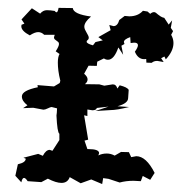

<svg xmlns="http://www.w3.org/2000/svg" viewBox="-20 -459 484 488"><path d="M202.1 -180.7V-164.1L193.8 -166L204.1 -104L194.8 -101.6L202.1 -80.1H204.1Q231.9 -80.1 231.9 -69.8L230 -64Q239.3 -68.8 251.5 -68.8Q261.7 -68.8 271.5 -63.5L287.6 -72.8L307.6 -72.3L313.5 -59.6L326.2 -62Q351.6 -62 373 -19.5L361.8 -2L342.8 -11.7L337.9 1.5L319.3 0.5Q300.3 0.5 284.2 4.9L255.9 -4.4L242.2 -6.3L239.7 8.8L211.9 -2.9L185.1 6.8L157.2 -8.8Q151.9 5.9 136.2 5.9Q122.6 5.9 101.6 -4.9L85 3.9L50.3 1.5Q44.9 -6.8 41 -6.8Q36.6 -6.8 34.2 4.4L19 -12.2L25.4 -41.5Q45.4 -45.9 45.4 -55.7L39.6 -58.1L77.1 -67.9L88.9 -63Q96.7 -78.1 106.4 -78.1L113.3 -75.7L130.9 -103V-119.1Q125.5 -122.1 123.5 -165.5Q124.5 -169.9 125 -183.6L111.3 -187Q108.4 -187 101.6 -183.6Q94.7 -180.2 90.3 -180.2L64.5 -185.1L38.6 -184.1L49.8 -191.4Q35.6 -202.1 35.6 -213.9Q35.6 -229 76.2 -237.3L75.2 -242.7L117.2 -239.3L131.8 -248L133.3 -253.9Q129.9 -267.6 128.4 -279.1Q127 -290.5 127 -299.8Q127 -314.5 131.3 -321.8L121.6 -328.6Q129.9 -341.3 129.9 -347.2Q129.9 -350.6 127.9 -352.3Q126 -354 123.5 -355.7Q121.1 -357.4 119.1 -359.1Q117.2 -360.8 117.2 -364.3L119.1 -370.6H92.3Q85.4 -377.4 77.1 -377.4Q68.4 -377.4 55.7 -369.1Q34.2 -380.4 34.2 -392.1L34.7 -396L42 -398.9L34.7 -409.7L61 -438L82 -424.3Q89.4 -433.1 99.1 -433.1Q107.9 -433.1 119.1 -431.2Q121.6 -427.7 123.5 -427.7Q127 -427.7 128.9 -439L165 -438.5Q166.5 -422.9 211.4 -417Q194.3 -402.8 194.3 -391.1Q194.3 -387.7 196 -383.8Q197.8 -379.9 200 -376.2Q202.1 -372.6 203.9 -369.1Q205.6 -365.7 205.6 -363.3Q205.6 -359.4 202.9 -357.4Q200.2 -355.5 200.2 -353Q200.2 -348.1 216.3 -343.8L222.7 -352.1L241.2 -356.4L230 -364.7L261.2 -382.3L257.8 -395.5L268.6 -392.6Q278.8 -392.6 283.2 -408.2L296.9 -418.5L308.6 -417.5Q330.6 -417.5 343.3 -431.6L355 -429.7L361.8 -423.8Q366.7 -428.2 371.6 -428.2Q374 -428.2 376.5 -426.3Q378.9 -424.3 381.8 -421.9Q384.8 -419.4 388.7 -417Q392.6 -414.6 397.5 -413.6L408.7 -396.5L417.5 -407.2L414.1 -388.2L419.9 -379.9L415 -370.6Q420.9 -360.4 420.9 -349.6Q420.9 -329.1 401.4 -308.1L397.9 -315.4L389.6 -311L396 -301.3L379.9 -304.2Q370.6 -304.2 365.7 -299.3L352.1 -299.8L351.6 -309.1L346.7 -308.6Q330.6 -308.6 322.8 -327.6Q330.6 -338.4 330.6 -344.2Q330.6 -350.6 320.8 -350.6L312 -349.6L311 -364.7Q294.9 -358.9 294.9 -352.1L296.4 -347.2L288.6 -342.8L293 -319.8L280.8 -338.4Q270 -307.1 254.4 -307.1Q249 -307.1 244.1 -310.5L227.1 -302.2L226.1 -291.5L205.1 -292L193.8 -271.5Q202.6 -264.2 202.6 -257.3Q202.6 -250.5 195.8 -245.1L232.4 -244.6L245.1 -241.2L266.6 -244.6Q275.4 -244.6 278.3 -233.9L284.2 -242.2Q303.7 -237.3 307.1 -230.5Q305.7 -214.8 305.7 -210Q305.7 -196.3 278.8 -189L308.1 -187Q276.4 -179.2 261.2 -179.2L222.2 -176.8L255.9 -188L226.1 -184.6Q224.6 -178.7 214.8 -178.7Z"/></svg>

Font: Truetypewriter PolyglOTT
Style: Regular
Weight: 400
Designer: Sergey Beatoff a.k.a. Sam_T
Version: Version 3.76